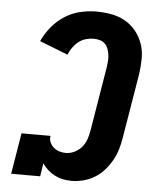

<svg xmlns="http://www.w3.org/2000/svg" viewBox="-53 -789 707 844"><g transform="rotate(5 300.0 -367.5)"><path d="M294 8Q274 8 255 4Q236 0 219.5 -8.5Q203 -17 189 -29.5Q175 -42 164 -58L155 0H27L57 -181H185Q182 -166 188 -152.5Q194 -139 204.5 -130Q215 -121 229 -116.5Q243 -112 258 -112Q277 -112 296 -121Q315 -130 328.5 -146Q342 -162 348.5 -181.5Q355 -201 358 -220L405 -504Q407 -518 408 -532Q409 -546 407 -559Q405 -572 400.5 -584.5Q396 -597 387 -606Q378 -615 364.5 -619Q351 -623 337 -623Q320 -623 302.5 -618Q285 -613 270.5 -601.5Q256 -590 245 -574.5Q234 -559 228 -543L103 -592Q118 -625 142.5 -655Q167 -685 199 -705.5Q231 -726 267 -734.5Q303 -743 338 -743Q372 -743 405 -737Q438 -731 466 -715Q494 -699 514 -674Q534 -649 544.5 -618Q555 -587 554.5 -552.5Q554 -518 549 -484L502 -201Q498 -175 490.5 -149.5Q483 -124 469.5 -100Q456 -76 437.5 -55Q419 -34 396 -20Q373 -6 346.5 1Q320 8 294 8Z"/></g></svg>

Font: Iosevka Etoile Heavy
Style: Italic
Weight: 900
Italic angle: -9°
Designer: Belleve Invis
Foundry: Belleve Invis
Version: Version 22.1.2; ttfautohint (v1.8.4)